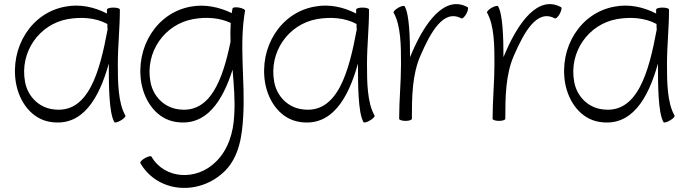

<svg xmlns="http://www.w3.org/2000/svg" viewBox="-20 -580 3352 937"><path d="M592 -16C556 -78 555 -180 555 -267C555 -356 565 -444 565 -533C565 -539 551 -543 533 -543C516 -543 502 -539 502 -533C502 -527 502 -520 502 -514C440 -546 370 -561 301 -548C132 -519 28 -348 58 -174C75 -81 135 1 226 15C382 40 463 -98 511 -270C511 -269 511 -268 511 -267C511 -170 511 -30 538 16C540 20 555 17 569 8C584 0 594 -11 592 -16ZM236 -47C167 -57 114 -112 102 -182C76 -325 170 -462 312 -487C378 -498 446 -494 504 -463C504 -454 504 -445 505 -436C467 -232 412 -19 236 -47Z M1115 -539C1113 -531 1112 -523 1111 -516C1049 -546 981 -560 913 -548C744 -519 640 -348 670 -174C687 -81 747 1 838 15C985 38 1065 -83 1115 -240C1121 -166 1128 -91 1123 -17C1119 67 1094 150 1034 209C939 304 783 295 719 184C716 180 702 183 687 192C672 200 662 211 665 216C749 362 954 378 1079 253C1147 184 1162 83 1167 -14C1177 -186 1146 -359 1176 -528C1177 -533 1164 -540 1147 -543C1130 -546 1116 -544 1115 -539ZM848 -47C779 -57 726 -112 714 -182C688 -325 782 -462 924 -487C986 -498 1051 -494 1106 -468C1104 -437 1104 -406 1105 -376C1067 -192 1006 -22 848 -47Z M1808 -16C1772 -78 1771 -180 1771 -267C1771 -356 1781 -444 1781 -533C1781 -539 1767 -543 1749 -543C1732 -543 1718 -539 1718 -533C1718 -527 1718 -520 1718 -514C1656 -546 1586 -561 1517 -548C1348 -519 1244 -348 1274 -174C1291 -81 1351 1 1442 15C1598 40 1679 -98 1727 -270C1727 -269 1727 -268 1727 -267C1727 -170 1727 -30 1754 16C1756 20 1771 17 1785 8C1800 0 1810 -11 1808 -16ZM1452 -47C1383 -57 1330 -112 1318 -182C1292 -325 1386 -462 1528 -487C1594 -498 1662 -494 1720 -463C1720 -454 1720 -445 1721 -436C1683 -232 1628 -19 1452 -47Z M1990 0C1990 -106 1991 -217 2033 -311C2081 -421 2144 -538 2232 -490C2237 -488 2248 -498 2256 -513C2264 -528 2267 -543 2262 -545C2150 -606 2054 -469 1993 -329C1989 -320 1985 -310 1981 -301C1981 -394 1978 -509 1955 -549C1952 -554 1938 -550 1923 -542C1908 -533 1898 -522 1901 -518C1937 -455 1937 -353 1937 -267C1937 -179 1928 -92 1928 -4C1928 -4 1928 -4 1928 -3C1928 -2 1928 -1 1928 0C1928 5 1942 10 1959 10C1977 10 1990 5 1990 0Z M2446 0C2446 -106 2447 -217 2489 -311C2537 -421 2600 -538 2688 -490C2693 -488 2704 -498 2712 -513C2720 -528 2723 -543 2718 -545C2606 -606 2510 -469 2449 -329C2445 -320 2441 -310 2437 -301C2437 -394 2434 -509 2411 -549C2408 -554 2394 -550 2379 -542C2364 -533 2354 -522 2357 -518C2393 -455 2393 -353 2393 -267C2393 -179 2384 -92 2384 -4C2384 -4 2384 -4 2384 -3C2384 -2 2384 -1 2384 0C2384 5 2398 10 2415 10C2433 10 2446 5 2446 0Z M3272 -16C3236 -78 3235 -180 3235 -267C3235 -356 3245 -444 3245 -533C3245 -539 3231 -543 3213 -543C3196 -543 3182 -539 3182 -533C3182 -527 3182 -520 3182 -514C3120 -546 3050 -561 2981 -548C2812 -519 2708 -348 2738 -174C2755 -81 2815 1 2906 15C3062 40 3143 -98 3191 -270C3191 -269 3191 -268 3191 -267C3191 -170 3191 -30 3218 16C3220 20 3235 17 3249 8C3264 0 3274 -11 3272 -16ZM2916 -47C2847 -57 2794 -112 2782 -182C2756 -325 2850 -462 2992 -487C3058 -498 3126 -494 3184 -463C3184 -454 3184 -445 3185 -436C3147 -232 3092 -19 2916 -47Z"/></svg>

Font: Nupuram ExtraLight
Style: Regular
Weight: 200
Designer: Santhosh Thottingal (santhosh.thottingal@gmail.com)
Foundry: SMC
Version: Version 1.000